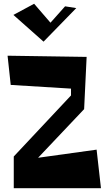

<svg xmlns="http://www.w3.org/2000/svg" viewBox="-20 -989 574 1014"><path d="M382.8 -946.3 210 -769 50.8 -910.2 160.2 -969.2 246.6 -869.1 323.7 -955.6ZM20 -694.8 437.5 -688.5 424.3 -412.6 181.2 -155.8 490.2 -198.7 513.2 4.9H52.7V-162.6L355 -484.9V-521L36.6 -540.5Z"/></svg>

Font: Some Time Later
Style: Regular
Weight: 400
Version: Version 003.300